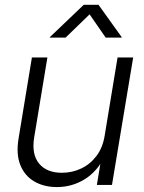

<svg xmlns="http://www.w3.org/2000/svg" viewBox="-20 -758 590 787"><path d="M213.4 8.8Q160.2 8.8 120.6 -14.2Q81.1 -37.1 63.2 -81.8Q45.4 -126.5 56.2 -190.9L110.8 -522.5H174.3L120.1 -194.8Q108.9 -126 139.9 -87.9Q170.9 -49.8 233.9 -49.8Q275.9 -49.8 313 -67.4Q350.1 -85 375.7 -119.1Q401.4 -153.3 409.2 -203.1L461.9 -522.5H525.9L439 0H377L397.5 -123.5H413.1Q379.4 -55.2 327.1 -23.2Q274.9 8.8 213.4 8.8ZM249 -604H184.1V-605.5L323.2 -738.3H383.8L479 -605.5V-604H413.1L347.2 -699.2Z"/></svg>

Font: Inter 28pt Light
Style: Italic
Weight: 300
Italic angle: -9.3988°
Designer: Rasmus Andersson
Foundry: rsms
Version: Version 4.001;git-66647c0bb